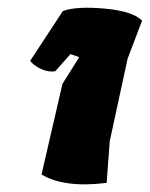

<svg xmlns="http://www.w3.org/2000/svg" viewBox="-20 -791 393 504"><path d="M315 -637 268 -420 260 -311Q149 -297 89 -333L144 -571L188 -641L165 -649L125 -604Q109 -601 90 -609Q71 -617 59 -631L145 -762Q180 -775 254 -768.5Q328 -762 353 -737Z"/></svg>

Font: Tillana ExtraBold
Style: Regular
Weight: 800
Designer: Lipi Raval (Devanagari, Latin), Jonny Pinhorn (Latin)
Foundry: Indian Type Foundry
Version: Version 2.003;PS 1.0;hotconv 1.0.79;makeotf.lib2.5.61930; tt